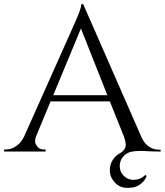

<svg xmlns="http://www.w3.org/2000/svg" viewBox="-30 -734 798 930"><path d="M674 113C658 129 639 137 617 137C595 137 577 128 562 109C562 109 562 109 562 109C554 98 550 84 550 69C550 54 555 39 566 25C577 12 592 3 611 0C630 -3 652 -4 678 -2C678 -2 678 -2 678 -2C695 -1 718 0 748 0C748 0 748 -9 748 -9C748 -9 739 -9 739 -9C739 -9 739 -9 739 -9C733 -9 727 -10 721 -11C721 -11 721 -11 721 -11C692 -18 670 -37 656 -68C656 -68 373 -714 373 -714C373 -714 364 -714 364 -714C364 -714 364 -714 364 -714C364 -699 352 -665 327 -611C327 -611 87 -73 87 -73C87 -73 87 -73 87 -73C77 -52 64 -37 48 -26C32 -15 16 -10 -1 -10C-1 -10 -10 -10 -10 -10C-10 -10 -10 0 -10 0C-10 0 191 0 191 0C191 0 191 -10 191 -10C191 -10 182 -10 182 -10C182 -10 182 -10 182 -10C168 -10 158 -15 151 -24C144 -33 140 -41 140 -49C140 -56 141 -64 144 -72C144 -72 215 -243 215 -243C215 -243 502 -243 502 -243C502 -243 571 -71 571 -71C571 -71 571 -71 571 -71C576 -56 579 -43 579 -33C579 -33 579 -33 579 -33C579 -16 569 -1 548 10C548 10 548 10 548 10C531 19 519 33 510 52C510 52 510 52 510 52C505 62 502 75 502 92C502 109 507 125 518 140C518 140 518 140 518 140C535 164 558 176 587 176C587 176 587 176 587 176C595 176 604 175 614 174C624 173 636 168 650 158C664 148 674 135 680 119C680 119 674 113 674 113C674 113 674 113 674 113ZM362 -596C362 -596 490 -273 490 -273C490 -273 228 -273 228 -273C228 -273 362 -596 362 -596Z"/></svg>

Font: Cinzel Utterance
Style: Regular
Weight: 500
Designer: Natanael Gama
Foundry: ""
Version: ""